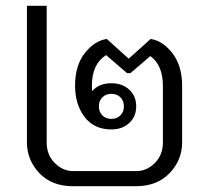

<svg xmlns="http://www.w3.org/2000/svg" viewBox="-20 -645 715 665"><path d="M73.3 -151.7V-625H141.7V-151.7Q141.7 -108.3 169.6 -80.4Q197.5 -52.5 233.3 -52.5H452.5Q488.3 -52.5 516.2 -80.4Q544.2 -108.3 544.2 -151.7V-347.5Q544.2 -419.2 500.8 -450.8L431.7 -391.7H425.8H420L347.5 -454.2Q298.3 -423.3 298.3 -348.3Q298.3 -335.8 299.2 -329.2Q322.5 -356.7 365.8 -356.7Q403.3 -356.7 427.5 -334.6Q451.7 -312.5 451.7 -276.7Q451.7 -240.8 427.5 -218.8Q403.3 -196.7 365.8 -196.7Q305.8 -196.7 272.9 -240Q240 -283.3 240 -348.3Q240 -418.3 273.8 -461.2Q307.5 -504.2 350 -510L425.8 -441.7L501.7 -510Q543.3 -504.2 577.1 -460.8Q610.8 -417.5 610.8 -347.5V-151.7Q610.8 -90.8 567.5 -45.4Q524.2 0 450 0H233.3Q159.2 0 116.3 -45.4Q73.3 -90.8 73.3 -151.7ZM397.1 -307.9Q385 -320 365.8 -320Q346.7 -320 334.6 -307.9Q322.5 -295.8 322.5 -276.7Q322.5 -257.5 334.6 -245.4Q346.7 -233.3 365.8 -233.3Q385 -233.3 397.1 -245.4Q409.2 -257.5 409.2 -276.7Q409.2 -295.8 397.1 -307.9Z"/></svg>

Font: Boon
Style: Regular
Weight: 400
Designer: Sungsit Sawaiwan
Foundry: FontUni
Version: Version 3.0